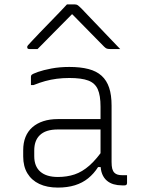

<svg xmlns="http://www.w3.org/2000/svg" viewBox="-20 -839 640 869"><path d="M485 -361Q485 -330 485 -298Q485 -266 485 -233.5Q485 -201 485 -169Q485 -137 485 -106Q485 -87 488 -75.5Q491 -64 498 -57Q504 -51 513 -48.5Q522 -46 534 -46Q536 -46 538.5 -46Q541 -46 543 -46H555Q555 -37 555 -28.5Q555 -20 555 -11Q555 -5 552 -2.5Q549 0 544 0Q539 0 537 0Q535 0 532 0Q512 0 494.5 -5Q477 -10 463.5 -21.5Q450 -33 442.5 -51.5Q435 -70 435 -97Q435 -135 435 -178Q435 -221 435 -259Q435 -275 435 -291.5Q435 -308 435 -324Q435 -340 435 -356Q435 -407 422.5 -435Q410 -463 379.5 -474.5Q349 -486 294 -486Q264 -486 237 -482.5Q210 -479 184.5 -472Q159 -465 132 -454H120Q120 -464 120 -473Q120 -482 120 -492Q120 -495 121 -497Q122 -499 123 -500Q128 -505 152 -513.5Q176 -522 213 -529Q250 -536 294 -536Q344 -536 380.5 -526.5Q417 -517 440 -496Q463 -475 474 -442Q485 -409 485 -361ZM135 -132Q135 -86 162.5 -62Q190 -38 242 -38Q283 -38 317.5 -49.5Q352 -61 385 -90Q418 -119 454 -172V-83H424Q405 -53 379 -32Q353 -11 319 -0.5Q285 10 242 10Q193 10 158 -6.5Q123 -23 104 -54.5Q85 -86 85 -131V-159Q85 -193 95.5 -219Q106 -245 126.5 -263Q147 -281 176 -290.5Q205 -300 242 -300Q276 -300 308 -300Q340 -300 373.5 -300Q407 -300 445 -300Q453 -300 456.5 -294Q460 -288 461 -277.5Q462 -267 462 -253Q420 -253 386.5 -253Q353 -253 319.5 -253Q286 -253 242 -253Q214 -253 193.5 -246.5Q173 -240 159 -226Q147 -214 141 -197Q135 -180 135 -158ZM283 -819Q292 -819 301 -819Q310 -819 319 -819Q327 -819 332.5 -815Q338 -811 352 -797Q360 -788 380 -767.5Q400 -747 425.5 -720Q451 -693 477 -666Q503 -639 524 -617Q512 -617 502 -617Q492 -617 480 -617Q469 -617 463.5 -619Q458 -621 451 -628Q435 -644 391 -689Q347 -734 287 -795L328 -774H285L326 -795Q265 -734 223.5 -691.5Q182 -649 150 -617H113Q109 -617 107 -618Q105 -619 104 -621.5Q103 -624 103 -626Q103 -630 107 -634.5Q111 -639 125 -654Q138 -668 159.5 -690.5Q181 -713 205.5 -738Q230 -763 251 -785Q272 -807 283 -819Z"/></svg>

Font: Recursive Light
Style: Regular
Weight: 300
Version: Version 1.085